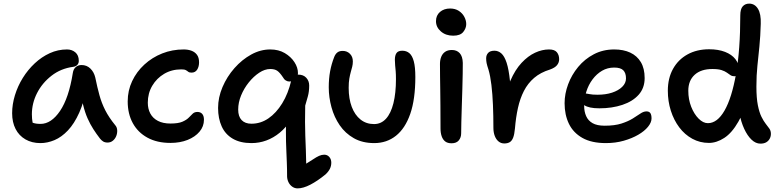

<svg xmlns="http://www.w3.org/2000/svg" viewBox="-20 -780 4310 1060"><path d="M203 10Q156 10 120.5 -10.5Q85 -31 66 -68Q47 -105 47 -155Q47 -204 62.5 -254.5Q78 -305 106 -350Q134 -395 172 -430.5Q210 -466 255 -486.5Q300 -507 350 -507Q377 -507 396 -491Q415 -475 415 -444Q415 -431 407 -422Q399 -413 384 -411Q316 -402 264.5 -362Q213 -322 184.5 -266Q156 -210 156 -149Q156 -124 160 -103.5Q164 -83 178 -51L121 -131Q144 -109 160.5 -102.5Q177 -96 204 -96Q263 -96 311.5 -167.5Q360 -239 382 -377Q385 -398 398 -409.5Q411 -421 430 -421Q459 -421 479 -401.5Q499 -382 506 -352Q517 -298 529 -254.5Q541 -211 561 -171.5Q581 -132 616 -89Q626 -78 627 -61.5Q628 -45 622 -29.5Q616 -14 603.5 -3.5Q591 7 574 7Q559 7 549.5 1Q540 -5 532 -15Q512 -41 495 -67.5Q478 -94 463.5 -126.5Q449 -159 438.5 -202.5Q428 -246 421 -305L460 -307Q445 -219 417.5 -158Q390 -97 355 -60Q320 -23 281 -6.5Q242 10 203 10Z M921 9Q847 9 794 -20Q741 -49 713 -100.5Q685 -152 685 -220Q685 -280 709.5 -332Q734 -384 777 -423.5Q820 -463 875.5 -485Q931 -507 994 -507Q1018 -507 1037 -500Q1056 -493 1067.5 -477.5Q1079 -462 1079 -436Q1079 -412 1068.5 -395.5Q1058 -379 1037 -379Q1025 -379 1019 -384Q1013 -389 1005.5 -393Q998 -397 981 -397Q928 -397 886.5 -372.5Q845 -348 820.5 -306.5Q796 -265 796 -213Q796 -179 810 -153Q824 -127 852 -112.5Q880 -98 921 -98Q964 -98 987 -108Q1010 -118 1022 -130.5Q1034 -143 1044 -152.5Q1054 -162 1070 -162Q1087 -162 1096.5 -151Q1106 -140 1106 -119Q1106 -82 1081.5 -53Q1057 -24 1015.5 -7.5Q974 9 921 9Z M1623 260Q1607 260 1594 251Q1581 242 1573.5 227.5Q1566 213 1565 196Q1565 151 1563.5 117.5Q1562 84 1561 56Q1560 28 1559 0.5Q1558 -27 1558.5 -59Q1559 -91 1560 -133L1585 -116Q1559 -76 1524.5 -47.5Q1490 -19 1450.5 -4.5Q1411 10 1368 10Q1307 10 1265.5 -14Q1224 -38 1204 -82Q1184 -126 1184 -184Q1184 -242 1208.5 -299.5Q1233 -357 1274.5 -404Q1316 -451 1367 -479Q1418 -507 1472 -507Q1518 -507 1552 -487Q1586 -467 1605.5 -437Q1625 -407 1625 -376Q1625 -358 1611 -344Q1597 -330 1577 -330Q1567 -330 1557.5 -336Q1548 -342 1541 -355Q1525 -379 1511 -389Q1497 -399 1472 -399Q1442 -399 1411 -378.5Q1380 -358 1353.5 -325Q1327 -292 1311 -253Q1295 -214 1295 -175Q1295 -137 1314 -117Q1333 -97 1368 -97Q1419 -97 1462 -126.5Q1505 -156 1538 -209.5Q1571 -263 1588 -336Q1592 -351 1601.5 -359.5Q1611 -368 1627 -368Q1655 -368 1671 -350.5Q1687 -333 1687 -308Q1687 -274 1679.5 -247.5Q1672 -221 1665 -197Q1664 -146 1664 -106.5Q1664 -67 1665.5 -31Q1667 5 1668.5 46Q1670 87 1671 141L1654 134Q1687 114 1707 100.5Q1727 87 1741.5 80.5Q1756 74 1770 74Q1787 74 1798 86.5Q1809 99 1809 118Q1809 136 1801.5 151.5Q1794 167 1777 183Q1733 219 1693.5 239.5Q1654 260 1623 260Z M2046 10Q1981 10 1933.5 -17Q1886 -44 1855.5 -88.5Q1825 -133 1810 -188Q1795 -243 1795 -298Q1795 -346 1802.5 -386.5Q1810 -427 1825 -465Q1831 -481 1842 -490Q1853 -499 1872 -499Q1896 -499 1912 -483Q1928 -467 1928 -441Q1928 -425 1924.5 -411.5Q1921 -398 1916.5 -382Q1912 -366 1908.5 -345.5Q1905 -325 1905 -295Q1905 -235 1922 -190Q1939 -145 1970.5 -120Q2002 -95 2045 -95Q2084 -95 2111 -124.5Q2138 -154 2152 -210Q2166 -266 2166 -343Q2166 -369 2164.5 -387Q2163 -405 2161.5 -419.5Q2160 -434 2160 -450Q2160 -474 2169 -487Q2178 -500 2201 -500Q2224 -500 2240 -486.5Q2256 -473 2264.5 -441.5Q2273 -410 2273 -355Q2273 -232 2245 -151.5Q2217 -71 2166 -30.5Q2115 10 2046 10Z M2473 11Q2451 11 2438 1Q2425 -9 2418.5 -27.5Q2412 -46 2412 -71Q2412 -145 2411.5 -196.5Q2411 -248 2410.5 -286Q2410 -324 2409.5 -357Q2409 -390 2409 -427Q2409 -449 2416 -466.5Q2423 -484 2437.5 -494Q2452 -504 2475 -504Q2502 -504 2518 -486.5Q2534 -469 2535 -433Q2535 -412 2534.5 -373Q2534 -334 2532.5 -287.5Q2531 -241 2529.5 -193.5Q2528 -146 2527 -107Q2526 -68 2526 -44Q2526 -21 2513 -5Q2500 11 2473 11ZM2482 -583Q2441 -583 2414 -606.5Q2387 -630 2387 -663Q2387 -695 2409 -714Q2431 -733 2465 -733Q2493 -733 2513 -720Q2533 -707 2543.5 -687Q2554 -667 2554 -647Q2554 -624 2537.5 -603.5Q2521 -583 2482 -583Z M2764 12Q2746 12 2732.5 1Q2719 -10 2711.5 -29.5Q2704 -49 2704 -74Q2704 -141 2701.5 -201Q2699 -261 2693 -311Q2687 -361 2677 -395Q2669 -419 2666.5 -431.5Q2664 -444 2664 -458Q2664 -476 2675 -488Q2686 -500 2710 -500Q2731 -500 2748 -485Q2765 -470 2777 -433.5Q2789 -397 2795.5 -333Q2802 -269 2801 -170L2760 -187Q2771 -273 2797.5 -334Q2824 -395 2859.5 -433Q2895 -471 2934 -489Q2973 -507 3011 -507Q3042 -507 3054.5 -491.5Q3067 -476 3067 -453Q3067 -435 3055.5 -420.5Q3044 -406 3016 -396Q2964 -380 2929 -350Q2894 -320 2872.5 -278Q2851 -236 2839.5 -184Q2828 -132 2823 -71Q2820 -38 2813 -20Q2806 -2 2794 5Q2782 12 2764 12Z M3325 10Q3246 10 3195.5 -18.5Q3145 -47 3121 -96.5Q3097 -146 3097 -210Q3097 -262 3116.5 -314.5Q3136 -367 3172 -410.5Q3208 -454 3258.5 -480.5Q3309 -507 3371 -507Q3422 -507 3459.5 -489.5Q3497 -472 3518 -437Q3539 -402 3539 -349Q3539 -294 3506 -257Q3473 -220 3416 -201Q3359 -182 3289 -182Q3231 -182 3205.5 -199.5Q3180 -217 3180 -239Q3180 -251 3186 -257.5Q3192 -264 3207 -264Q3218 -264 3234 -260.5Q3250 -257 3279 -257Q3324 -257 3359 -268.5Q3394 -280 3415 -300.5Q3436 -321 3436 -347Q3436 -377 3421 -392Q3406 -407 3371 -407Q3334 -407 3304 -389.5Q3274 -372 3251.5 -342Q3229 -312 3217 -274Q3205 -236 3205 -195Q3205 -164 3216 -139Q3227 -114 3251.5 -100Q3276 -86 3318 -86Q3374 -86 3411 -98Q3448 -110 3473 -125.5Q3498 -141 3515.5 -153Q3533 -165 3549 -165Q3564 -165 3570.5 -155.5Q3577 -146 3577 -126Q3577 -104 3557.5 -80Q3538 -56 3503.5 -36Q3469 -16 3423.5 -3Q3378 10 3325 10Z M3894 9Q3844 9 3802 -14Q3760 -37 3730 -77Q3700 -117 3683.5 -169Q3667 -221 3667 -279Q3667 -348 3695.5 -399.5Q3724 -451 3775.5 -479.5Q3827 -508 3895 -508Q3946 -508 3983 -493.5Q4020 -479 4040 -453.5Q4060 -428 4060 -393Q4060 -378 4052.5 -368.5Q4045 -359 4034 -359Q4022 -359 4013 -365Q4004 -371 3993 -379Q3982 -387 3963.5 -393Q3945 -399 3913 -399Q3850 -399 3815 -367Q3780 -335 3780 -279Q3780 -231 3796 -190.5Q3812 -150 3837 -125Q3862 -100 3888 -100Q3940 -100 3980 -169.5Q4020 -239 4043.5 -372Q4067 -505 4067 -695Q4067 -730 4080.5 -745Q4094 -760 4116 -760Q4147 -760 4164.5 -731.5Q4182 -703 4180 -649Q4178 -578 4172.5 -523Q4167 -468 4161.5 -416.5Q4156 -365 4156 -302Q4156 -239 4164 -199Q4172 -159 4184 -135Q4196 -111 4207.5 -96.5Q4219 -82 4227.5 -70Q4236 -58 4236 -41Q4236 -26 4229 -13.5Q4222 -1 4209.5 6Q4197 13 4178 13Q4152 13 4129 -9Q4106 -31 4088.5 -69Q4071 -107 4062 -155.5Q4053 -204 4054 -257L4113 -274Q4092 -171 4056.5 -108.5Q4021 -46 3978.5 -18.5Q3936 9 3894 9Z"/></svg>

Font: Shantell Sans Medium
Style: Regular
Weight: 500
Designer: Stephen Nixon, Anya Danilova, Shantell Martin
Foundry: Arrow Type
Version: Version 1.011;[c5ecc13dd]